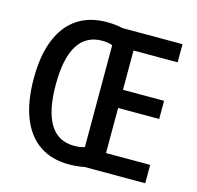

<svg xmlns="http://www.w3.org/2000/svg" viewBox="-106 -834 978 952"><g transform="rotate(15 383.0 -358.0)"><path d="M327.6 7.8Q238.3 7.8 176 -34.9Q113.8 -77.6 81.8 -159.7Q49.8 -241.7 49.8 -359.4Q49.8 -476.6 82.3 -557.6Q114.7 -638.7 177 -680.7Q239.3 -722.7 329.6 -722.7Q343.3 -722.7 357.2 -721.7Q371.1 -720.7 384.8 -718.8Q398.4 -716.8 410.6 -713.9H718.3V-620.6H491.7V-418.9H702.6V-325.7H491.7V-94.2H718.3V0H407.7Q396 2.4 382.8 4.2Q369.6 5.9 355.5 6.8Q341.3 7.8 327.6 7.8ZM328.6 -87.9Q344.7 -87.9 358.6 -89.8Q372.6 -91.8 382.8 -96.2V-618.7Q372.1 -623 358.2 -625.2Q344.2 -627.4 329.1 -627.4Q246.6 -627 204.8 -559.6Q163.1 -492.2 163.1 -357.9Q163.1 -224.1 204.6 -156Q246.1 -87.9 328.6 -87.9Z"/></g></svg>

Font: Open Sans
Style: Regular
Weight: 600
Width: 3
Foundry: Ascender Corporation
Version: Version 1.000